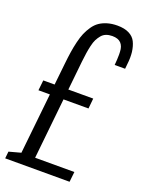

<svg xmlns="http://www.w3.org/2000/svg" viewBox="-165 -890 723 963"><g transform="rotate(20 196.5 -409.0)"><path d="M-11.7 0 -7.8 -37.1 55.2 -54.2 89.4 -377.9H28.3L34.2 -432.6H94.7L106.9 -546.9Q110.8 -584 115 -611.6Q119.1 -639.2 126.2 -668.9Q133.3 -698.7 142.3 -719.7Q151.4 -740.7 165 -760.5Q178.7 -780.3 196 -792.2Q213.4 -804.2 237.3 -811.3Q261.2 -818.4 290.5 -818.4Q328.1 -818.4 352.8 -805.9Q377.4 -793.5 388.4 -771.2Q399.4 -749 403.3 -718.8Q404.8 -705.1 404.8 -689.9Q404.8 -672.4 402.3 -652.8L399.9 -627.9H344.2Q347.2 -659.7 347.2 -684.1Q347.2 -691.9 346.7 -699.2Q345.7 -728.5 330.6 -744.4Q315.4 -760.3 284.2 -760.3Q265.6 -760.3 251.2 -754.6Q236.8 -749 226.8 -736.8Q216.8 -724.6 210 -711.2Q203.1 -697.8 198 -675.5Q192.9 -653.3 190.2 -634.8Q187.5 -616.2 184.1 -587.4L168 -432.6H300.8L295.4 -377.9H162.1L128.4 -54.2H337.9L332 0Z"/></g></svg>

Font: Oswald
Style: Light
Weight: 300
Designer: Vernon Adams
Foundry: Vernon Adams
Version: 3.0; ttfautohint (v0.95.6-bc232) -l 8 -r 50 -G 200 -x 0 -w "